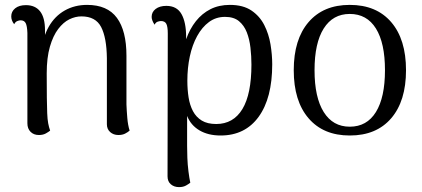

<svg xmlns="http://www.w3.org/2000/svg" viewBox="-20 -541 1724 785"><path d="M139 11Q118 11 105 -2Q92 -15 92 -37V-406Q91 -435 85 -446.5Q79 -458 64 -458Q59 -458 51 -455Q43 -452 38 -442Q26 -457 26 -474Q26 -494 42 -507Q58 -520 86 -520Q124 -520 144 -494.5Q164 -469 164 -417V-347L149 -329Q155 -389 179.5 -432Q204 -475 244.5 -498Q285 -521 336 -521Q419 -521 458 -468Q497 -415 497 -313V-114Q498 -88 500.5 -58.5Q503 -29 510 -7Q502 0 491 5.5Q480 11 464 11Q444 11 430.5 -1Q417 -13 417 -33V-303Q416 -387 393.5 -430.5Q371 -474 313 -474Q288 -474 263.5 -462Q239 -450 218 -422.5Q197 -395 184 -350Q171 -305 171 -241Q171 -181 171.5 -142Q172 -103 173 -78Q174 -53 177 -37Q180 -21 185 -7Q179 -2 167.5 4.5Q156 11 139 11Z M920 -521Q974 -521 1008 -498Q1042 -475 1060.5 -438.5Q1079 -402 1086 -359.5Q1093 -317 1093 -278Q1093 -140 1037.5 -63.5Q982 13 882 13Q831 13 795.5 -8Q760 -29 745 -67V55Q745 76 746 104Q747 132 750.5 159.5Q754 187 758 206Q752 211 740.5 217.5Q729 224 712 224Q692 224 678.5 212.5Q665 201 665 180L666 -404Q666 -432 660 -443.5Q654 -455 638 -455Q633 -455 625 -452.5Q617 -450 612 -440Q606 -449 603 -457Q600 -465 600 -472Q600 -492 616.5 -504.5Q633 -517 660 -517Q703 -517 722 -483.5Q741 -450 741 -390V-299L719 -288Q726 -338 741 -380.5Q756 -423 781 -454.5Q806 -486 840.5 -503.5Q875 -521 920 -521ZM900 -472Q863 -472 834.5 -451Q806 -430 786 -393.5Q766 -357 756 -310Q746 -263 746 -211Q746 -175 751 -143Q756 -111 769 -86.5Q782 -62 805 -48Q828 -34 864 -34Q934 -34 971 -95Q1008 -156 1008 -277Q1008 -311 1004 -346Q1000 -381 989 -409Q978 -437 957 -454.5Q936 -472 900 -472Z M1410 13Q1302 13 1241.5 -57.5Q1181 -128 1181 -254Q1181 -380 1241.5 -450.5Q1302 -521 1410 -521Q1519 -521 1579.5 -450.5Q1640 -380 1640 -254Q1640 -128 1579.5 -57.5Q1519 13 1410 13ZM1410 -23Q1480 -23 1517 -83Q1554 -143 1554 -254Q1554 -365 1517 -424.5Q1480 -484 1410 -484Q1341 -484 1303.5 -424.5Q1266 -365 1266 -254Q1266 -143 1303.5 -83Q1341 -23 1410 -23Z"/></svg>

Font: Arima Thin
Style: Regular
Weight: 400
Version: Version 1.100